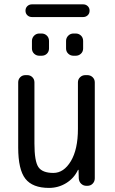

<svg xmlns="http://www.w3.org/2000/svg" viewBox="-20 -872 540 901"><path d="M370.1 -792H129.9Q117.2 -792 108.4 -800.3Q99.6 -808.6 99.6 -821.8Q99.6 -835 108.4 -843.3Q117.2 -851.6 129.9 -851.6H370.1Q382.8 -851.6 391.6 -843.3Q400.4 -835 400.4 -821.8Q400.4 -808.6 391.6 -800.3Q382.8 -792 370.1 -792ZM325.2 -714.8H335Q349.6 -714.8 359.9 -705.1Q370.1 -695.3 370.1 -679.7V-644.5Q370.1 -629.9 359.9 -620.1Q349.6 -610.4 335 -610.4H325.2Q310.5 -610.4 300.3 -620.1Q290 -629.9 290 -644.5V-679.7Q290 -694.3 300.3 -704.6Q310.5 -714.8 325.2 -714.8ZM165 -714.8H174.8Q189.5 -714.8 199.7 -705.1Q210 -695.3 210 -679.7V-644.5Q210 -629.9 200.2 -620.1Q190.4 -610.4 174.8 -610.4H165Q150.4 -610.4 140.1 -620.1Q129.9 -629.9 129.9 -644.5V-679.7Q129.9 -694.3 140.1 -704.6Q150.4 -714.8 165 -714.8ZM210 9.8Q132.8 9.8 99.1 -33.2Q65.4 -76.2 65.4 -179.7V-485.4Q65.4 -500 75.2 -509.8Q85 -519.5 99.6 -519.5H107.4Q122.1 -519.5 131.8 -509.8Q141.6 -500 141.6 -485.4V-198.2Q141.6 -115.2 160.2 -87.9Q178.7 -60.5 230.5 -60.5Q279.3 -60.5 312.5 -115.7Q345.7 -170.9 345.7 -267.6V-485.4Q345.7 -500 356 -509.8Q366.2 -519.5 380.9 -519.5H389.6Q404.3 -519.5 414.6 -509.8Q424.8 -500 424.8 -485.4V-35.2Q424.8 -20.5 415 -10.3Q405.3 0 389.6 0H385.7Q371.1 0 360.8 -9.8Q350.6 -19.5 349.6 -35.2L348.6 -74.2Q348.6 -75.2 347.7 -75.2Q345.7 -75.2 345.7 -74.2Q327.1 -35.2 290.5 -12.7Q253.9 9.8 210 9.8Z"/></svg>

Font: Rounded-L Mgen+ 2m regular
Style: Regular
Weight: 400
Designer: [Source Han Sans]
Ryoko NISHIZUKA  (kana & ideographs); Paul D. Hunt (Latin, Greek & Cyrillic); Wenlong ZHANG  (bopomofo
Version: Version 1.059.20150602